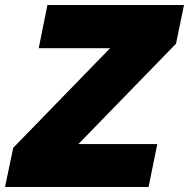

<svg xmlns="http://www.w3.org/2000/svg" viewBox="-48 -749 757 769"><path d="M-28 0 5 -157 393 -556H107L142 -729H689L657 -574L266 -172H582L547 0Z"/></svg>

Font: Mona Sans ExtraLight Black
Style: Italic
Weight: 900
Italic angle: -11.6951°
Version: Version 2.000